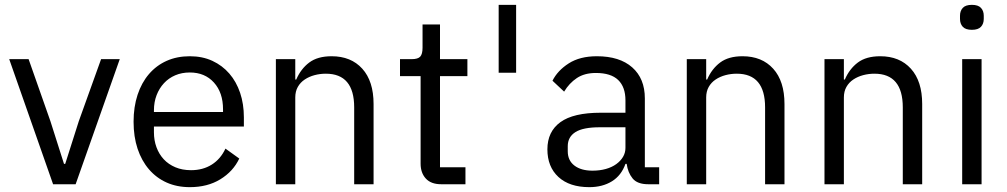

<svg xmlns="http://www.w3.org/2000/svg" viewBox="-20 -760 4154 792"><path d="M199 0 18 -516H98L188 -260L244 -84H249L305 -260L397 -516H474L292 0Z M763 12Q710 12 667.5 -7Q625 -26 594.5 -61.5Q564 -97 547.5 -146.5Q531 -196 531 -258Q531 -319 547.5 -369Q564 -419 594.5 -454.5Q625 -490 667.5 -509Q710 -528 763 -528Q815 -528 856 -509Q897 -490 926 -456.5Q955 -423 970.5 -377Q986 -331 986 -276V-238H615V-214Q615 -181 625.5 -152.5Q636 -124 655.5 -103Q675 -82 703.5 -70Q732 -58 768 -58Q817 -58 853.5 -81Q890 -104 910 -147L967 -106Q942 -53 889 -20.5Q836 12 763 12ZM763 -461Q730 -461 703 -449.5Q676 -438 656.5 -417Q637 -396 626 -367.5Q615 -339 615 -305V-298H900V-309Q900 -378 862.5 -419.5Q825 -461 763 -461Z M1118 0V-516H1198V-432H1202Q1221 -476 1255.5 -502Q1290 -528 1348 -528Q1428 -528 1474.5 -476.5Q1521 -425 1521 -331V0H1441V-317Q1441 -456 1324 -456Q1300 -456 1277.5 -450Q1255 -444 1237 -432Q1219 -420 1208.5 -401.5Q1198 -383 1198 -358V0Z M1800 0Q1758 0 1736.5 -23.5Q1715 -47 1715 -85V-446H1630V-516H1678Q1704 -516 1713.5 -526.5Q1723 -537 1723 -563V-659H1795V-516H1908V-446H1795V-70H1900V0Z M2037 -460V-740H2109V-460Z M2654 0Q2609 0 2589.5 -24Q2570 -48 2565 -84H2560Q2543 -36 2504 -12Q2465 12 2411 12Q2329 12 2283.5 -30Q2238 -72 2238 -144Q2238 -217 2291.5 -256Q2345 -295 2458 -295H2560V-346Q2560 -401 2530 -430Q2500 -459 2438 -459Q2391 -459 2359.5 -438Q2328 -417 2307 -382L2259 -427Q2280 -469 2326 -498.5Q2372 -528 2442 -528Q2536 -528 2588 -482Q2640 -436 2640 -354V-70H2699V0ZM2424 -56Q2454 -56 2479 -63Q2504 -70 2522 -83Q2540 -96 2550 -113Q2560 -130 2560 -150V-235H2454Q2385 -235 2353.5 -215Q2322 -195 2322 -157V-136Q2322 -98 2349.5 -77Q2377 -56 2424 -56Z M2813 0V-516H2893V-432H2897Q2916 -476 2950.5 -502Q2985 -528 3043 -528Q3123 -528 3169.5 -476.5Q3216 -425 3216 -331V0H3136V-317Q3136 -456 3019 -456Q2995 -456 2972.5 -450Q2950 -444 2932 -432Q2914 -420 2903.5 -401.5Q2893 -383 2893 -358V0Z M3381 0V-516H3461V-432H3465Q3484 -476 3518.5 -502Q3553 -528 3611 -528Q3691 -528 3737.5 -476.5Q3784 -425 3784 -331V0H3704V-317Q3704 -456 3587 -456Q3563 -456 3540.5 -450Q3518 -444 3500 -432Q3482 -420 3471.5 -401.5Q3461 -383 3461 -358V0Z M3989 -637Q3963 -637 3951.5 -649.5Q3940 -662 3940 -682V-695Q3940 -715 3951.5 -727.5Q3963 -740 3989 -740Q4015 -740 4026.5 -727.5Q4038 -715 4038 -695V-682Q4038 -662 4026.5 -649.5Q4015 -637 3989 -637ZM3949 -516H4029V0H3949Z"/></svg>

Font: IBM Plex Sans Hebrew
Style: Regular
Weight: 400
Designer: Mike Abbink, Paul van der Laan, Pieter van Rosmalen, Yanek Iontef
Foundry: Bold Monday
Version: Version 1.2